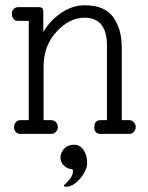

<svg xmlns="http://www.w3.org/2000/svg" viewBox="-20 -507 559 727"><path d="M145 -52H174Q185 -52 192 -44Q199 -36 199 -26Q199 -16 192 -8Q185 0 174 0H57Q46 0 39.5 -7.5Q33 -15 33 -25.5Q33 -36 39.5 -44Q46 -52 57 -52H89V-428H48Q37 -428 31 -435.5Q25 -443 25 -455Q25 -467 32.5 -473.5Q40 -480 48 -480H125Q136 -480 140 -476Q144 -472 144 -461V-386Q171 -431 213 -459Q255 -487 301 -487Q377 -487 409 -441.5Q441 -396 441 -329V-52H469Q480 -52 487 -44Q494 -36 494 -26Q494 -16 487 -8Q480 0 469 0H361Q337 0 337 -26Q337 -52 361 -52H385V-334Q385 -440 300 -440Q243 -440 194 -387Q145 -334 145 -255ZM231 200Q222 200 222 197Q222 194 229 187.5Q236 181 239 177.5Q242 174 246.5 168Q251 162 253.5 155.5Q256 149 256 143Q256 137 255 134Q236 133 222.5 120.5Q209 108 209 89.5Q209 71 223 56Q237 41 260 41Q283 41 296.5 61Q310 81 310 109.5Q310 138 283.5 169Q257 200 231 200Z"/></svg>

Font: Glass Antiqua
Style: Regular
Weight: 400
Version: 1.001